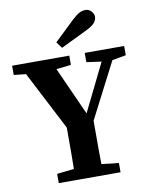

<svg xmlns="http://www.w3.org/2000/svg" viewBox="-95 -947 796 1016"><g transform="rotate(-10 303.0 -439.0)"><path d="M469.2 0H137.2V-49.8L229 -60.1Q230 -100.1 230 -136.2V-282.2L66.9 -598.1L2 -605V-654.8H309.1V-605L230 -596.2L346.2 -337.9L472.2 -594.2L392.1 -605V-654.8H604V-605L529.8 -591.8L376 -293V-137.2L377 -60.1L469.2 -49.8ZM479 -835Q479 -819.3 467.8 -803.7Q456.5 -789.1 422.9 -772L278.8 -702.1L253.9 -735.8L361.8 -838.9Q384.8 -860.4 400.9 -869.1Q417 -877.9 435.1 -877.9Q453.1 -877.9 465.8 -864.3Q478.5 -850.6 479 -835Z"/></g></svg>

Font: SourceSerifPro-Bold
Style: Bold
Weight: 700
Designer: Frank Grießhammer
Foundry: Adobe Systems Incorporated
Version: Version 1.014;PS Version 1.0;hotconv 1.0.73;makeotf.lib2.5.5